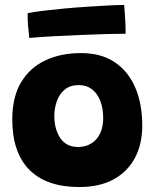

<svg xmlns="http://www.w3.org/2000/svg" viewBox="-20 -744 625 774"><path d="M300 10Q167 10 98.2 -59.8Q29.5 -129.5 29.5 -262.5Q29.5 -352.5 64.8 -411.8Q100 -471 162.5 -500.5Q225 -530 306.5 -530Q388.5 -530 443.2 -492.8Q498 -455.5 525.8 -389.8Q553.5 -324 553.5 -238.5Q553.5 -163 524 -107.5Q494.5 -52 438 -21Q381.5 10 300 10ZM294 -151.5Q317 -151.5 335.8 -159.5Q354.5 -167.5 368 -182.5Q381.5 -197.5 388.8 -219.2Q396 -241 396 -268Q396 -307.5 384.2 -337.5Q372.5 -367.5 350.8 -384.2Q329 -401 297.5 -401Q262.5 -401 240.5 -382.5Q218.5 -364 208.8 -335.2Q199 -306.5 199 -276.5Q199 -223 223.2 -187.2Q247.5 -151.5 294 -151.5ZM486.5 -608Q459.5 -608 412.5 -606.8Q365.5 -605.5 309.2 -603.2Q253 -601 197.5 -598Q142 -595 98 -591Q95 -617 93 -641.8Q91 -666.5 91.5 -691Q116.5 -696 155.8 -700.8Q195 -705.5 241 -709.8Q287 -714 333 -717Q379 -720 417.8 -722Q456.5 -724 480.5 -724Q481.5 -711 484 -677.8Q486.5 -644.5 486.5 -608Z"/></svg>

Font: Grandstander Thin ExtraBold
Style: Regular
Weight: 800
Version: Version 1.200